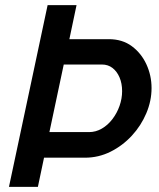

<svg xmlns="http://www.w3.org/2000/svg" viewBox="-20 -730 622 750"><path d="M166 -710H279L251 -577H405Q458 -577 495 -549.5Q532 -522 552 -478.5Q572 -435 572 -386Q572 -336 551.5 -287.5Q531 -239 495 -200Q459 -161 412 -137.5Q365 -114 312 -114H152L128 0H15ZM328 -214Q354 -214 377.5 -227.5Q401 -241 419 -264.5Q437 -288 447 -316.5Q457 -345 457 -374Q457 -404 447 -427.5Q437 -451 419.5 -464.5Q402 -478 378 -478H229L173 -214Z"/></svg>

Font: Raleway Thin SemiBold
Style: Italic
Weight: 600
Italic angle: -12°
Version: Version 4.026